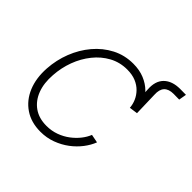

<svg xmlns="http://www.w3.org/2000/svg" viewBox="-159 -762 922 922"><g transform="rotate(45 302.0 -301.0)"><path d="M460.9 -378.4 455.6 -497.1Q451.2 -552.7 480.5 -581.8Q509.8 -610.8 564.5 -610.8Q574.2 -610.8 584.5 -610.6Q594.7 -610.4 603.5 -610.4L596.7 -571.3Q587.9 -571.3 576.4 -571.5Q564.9 -571.8 558.6 -571.8Q525.4 -571.8 509.8 -554.9Q494.1 -538.1 496.1 -503.4L499.5 -382.3ZM234.4 9.3Q171.4 9.3 126.5 -21Q81.5 -51.3 59.3 -104.7Q37.1 -158.2 41.5 -227.5Q45.4 -288.1 67.1 -343.8Q88.9 -399.4 125.7 -443.1Q162.6 -486.8 211.7 -512.2Q260.7 -537.6 319.3 -537.6Q361.8 -537.6 394.8 -523.9Q427.7 -510.3 450.4 -487.8Q473.1 -465.3 485.6 -437.7Q498 -410.2 499.5 -381.8L457 -376Q455.6 -397.9 446.3 -419.4Q437 -440.9 419.9 -458.5Q402.8 -476.1 377.7 -486.6Q352.5 -497.1 318.4 -497.1Q268.6 -497.1 227.3 -474.6Q186 -452.1 155.3 -413.8Q124.5 -375.5 106.4 -326.9Q88.4 -278.3 85 -225.6Q80.6 -168 97.2 -124.3Q113.8 -80.6 148.7 -55.9Q183.6 -31.2 234.9 -31.2Q269.5 -31.2 299.6 -42.2Q329.6 -53.2 353.5 -71.3Q377.4 -89.4 394.5 -111.1Q411.6 -132.8 420.4 -155.3L462.9 -147Q452.1 -118.7 430.9 -90.8Q409.7 -63 379.9 -40.5Q350.1 -18.1 313.2 -4.4Q276.4 9.3 234.4 9.3Z"/></g></svg>

Font: Inter 24pt ExtraLight
Style: Italic
Weight: 250
Italic angle: -9.3988°
Version: Version 4.001;git-66647c0bb